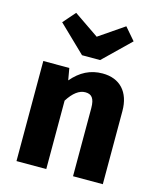

<svg xmlns="http://www.w3.org/2000/svg" viewBox="-120 -898 817 984"><g transform="rotate(15 288.5 -406.5)"><path d="M294 -722 161 -813 104 -748 246 -611H342L483 -748L427 -813ZM373 -548C308 -548 256 -521 211 -468L200 -531H62V0H220V-363C249 -409 280 -432 312 -432C345 -432 362 -414 362 -361V0H520V-388C520 -489 465 -548 373 -548Z"/></g></svg>

Font: Fira Sans
Style: Bold
Weight: 700
Designer: Carrois Corporate & Edenspiekermann AG
Foundry: Carrois Corporate GbR & Edenspiekermann AG
Version: Version 4.203